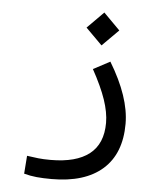

<svg xmlns="http://www.w3.org/2000/svg" viewBox="-52 -549 691 821"><g transform="rotate(5 293.0 -138.5)"><path d="M199.7 226.1Q162.6 226.1 135.3 223.4Q107.9 220.7 81.1 213.4L86.9 136.2Q114.3 140.1 136 142.6Q157.7 145 188.5 145Q297.9 145 354.5 100.8Q411.1 56.6 411.1 -33.2Q411.1 -78.1 392.6 -132.6Q374 -187 335 -257.8L406.7 -295.9Q494.6 -150.9 494.6 -36.6Q494.6 91.3 418.5 158.7Q342.3 226.1 199.7 226.1ZM362.8 -361.8 292.5 -432.1 362.8 -502.9 433.1 -432.1Z"/></g></svg>

Font: Cascadia Code PL SemiLight
Style: Regular
Weight: 350
Monospace: yes
Designer: Aaron Bell
Foundry: Saja Typeworks
Version: Version 2404.023; ttfautohint (v1.8.4)